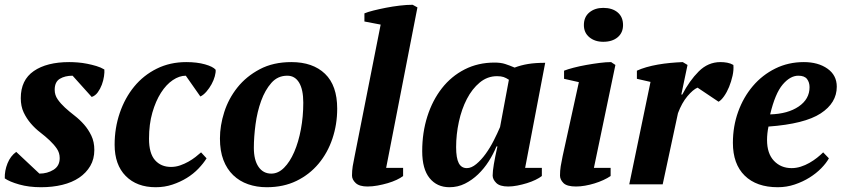

<svg xmlns="http://www.w3.org/2000/svg" viewBox="-21 -772 3534 804"><path d="M229 -110Q229 -132 217 -149.5Q205 -167 187 -184Q169 -201 147.5 -217.5Q126 -234 108 -255Q90 -276 78 -301.5Q66 -327 66 -361Q66 -437 120.5 -474.5Q175 -512 269 -512Q285 -512 304.5 -510.5Q324 -509 344 -505Q364 -501 382.5 -495.5Q401 -490 416 -481Q417 -470 414.5 -452.5Q412 -435 405.5 -417.5Q399 -400 388.5 -385.5Q378 -371 363 -366L283 -455Q251 -455 229.5 -442Q208 -429 208 -396Q208 -374 220.5 -356Q233 -338 251 -321.5Q269 -305 291 -288Q313 -271 331 -250.5Q349 -230 361.5 -204Q374 -178 374 -144Q374 -106 357 -77Q340 -48 310.5 -28Q281 -8 240 2Q199 12 151 12Q100 12 59.5 0.5Q19 -11 -1 -25Q-2 -57 10.5 -88Q23 -119 47 -136L144 -45Q177 -45 203 -61Q229 -77 229 -110Z M844 -109Q831 -88 810 -66Q789 -44 761.5 -27Q734 -10 701 1Q668 12 631 12Q552 12 505.5 -35Q459 -82 459 -166Q459 -236 480.5 -299Q502 -362 541 -409.5Q580 -457 635.5 -484.5Q691 -512 759 -512Q804 -512 837.5 -502.5Q871 -493 882 -480Q883 -469 878.5 -452.5Q874 -436 865 -419.5Q856 -403 843.5 -388.5Q831 -374 818 -368L757 -455Q730 -455 702.5 -436.5Q675 -418 653 -383.5Q631 -349 617 -300.5Q603 -252 603 -191Q603 -130 628 -101.5Q653 -73 695 -73Q715 -73 733.5 -79.5Q752 -86 768 -95Q784 -104 797.5 -114.5Q811 -125 821 -134Z M900 -192Q900 -246 918 -302.5Q936 -359 973 -405.5Q1010 -452 1066.5 -482Q1123 -512 1199 -512Q1289 -512 1340 -463Q1391 -414 1391 -317Q1391 -251 1371 -191.5Q1351 -132 1313 -86.5Q1275 -41 1220.5 -14.5Q1166 12 1096 12Q1054 12 1018 -0.5Q982 -13 955.5 -38.5Q929 -64 914.5 -102Q900 -140 900 -192ZM1182 -455Q1142 -455 1115.5 -425Q1089 -395 1072.5 -349.5Q1056 -304 1049 -251Q1042 -198 1042 -153Q1042 -102 1061.5 -73.5Q1081 -45 1115 -45Q1144 -45 1168.5 -69.5Q1193 -94 1211 -135.5Q1229 -177 1239 -230.5Q1249 -284 1249 -342Q1249 -397 1231.5 -426Q1214 -455 1182 -455Z M1573 -669 1505 -682V-716Q1519 -722 1543 -728Q1567 -734 1595 -739.5Q1623 -745 1652.5 -748.5Q1682 -752 1707 -752L1727 -741L1596 -69H1667V-35Q1657 -27 1640 -19Q1623 -11 1602.5 -5Q1582 1 1560 5Q1538 9 1518 9Q1484 9 1468.5 -5.5Q1453 -20 1453 -37Q1453 -57 1456 -76Q1459 -95 1464 -118Z M1934 -68Q1953 -68 1973.5 -85Q1994 -102 2012.5 -127.5Q2031 -153 2046.5 -183.5Q2062 -214 2073 -240L2110 -438Q2098 -446 2087.5 -449.5Q2077 -453 2060 -453Q2020 -453 1988 -426.5Q1956 -400 1934 -357.5Q1912 -315 1900.5 -262Q1889 -209 1889 -156Q1889 -110 1900 -89Q1911 -68 1934 -68ZM2058 -159Q2045 -127 2025.5 -96.5Q2006 -66 1981 -42Q1956 -18 1926 -3Q1896 12 1861 12Q1809 12 1778 -26Q1747 -64 1747 -139Q1747 -217 1768.5 -284.5Q1790 -352 1829.5 -402.5Q1869 -453 1925 -481.5Q1981 -510 2050 -510Q2076 -510 2094.5 -504Q2113 -498 2134 -489Q2160 -499 2190 -504Q2220 -509 2262 -509L2178 -69H2248V-35Q2238 -27 2221.5 -19Q2205 -11 2185.5 -5Q2166 1 2145.5 5Q2125 9 2107 9Q2072 9 2057 -6Q2042 -21 2042 -37Q2042 -55 2047 -84.5Q2052 -114 2062 -159Z M2341 -442V-476Q2356 -482 2381 -488.5Q2406 -495 2434 -500Q2462 -505 2489.5 -508.5Q2517 -512 2538 -512L2556 -500L2466 -69H2536V-35Q2523 -26 2505.5 -18Q2488 -10 2468.5 -4Q2449 2 2429 5.5Q2409 9 2391 9Q2353 9 2338.5 -5.5Q2324 -20 2324 -37Q2324 -57 2327 -76Q2330 -95 2335 -118L2403 -428ZM2424 -667Q2424 -701 2447 -720Q2470 -739 2505 -739Q2543 -739 2565.5 -720Q2588 -701 2588 -667Q2588 -635 2565.5 -616Q2543 -597 2505 -597Q2470 -597 2447 -616Q2424 -635 2424 -667Z M2900 -405Q2881 -397 2857.5 -369Q2834 -341 2818 -298L2754 0H2614L2703 -429L2646 -442V-476Q2663 -484 2685.5 -490.5Q2708 -497 2733.5 -501.5Q2759 -506 2786 -508.5Q2813 -511 2838 -512L2858 -500L2832 -376H2836Q2866 -434 2905 -473Q2944 -512 2996 -512Q3010 -512 3024 -509.5Q3038 -507 3050 -500Q3052 -479 3046.5 -454.5Q3041 -430 3032 -408Q3023 -386 3011 -369Q2999 -352 2988 -346Z M3450 -109Q3439 -89 3418 -67.5Q3397 -46 3369 -28.5Q3341 -11 3307 0.5Q3273 12 3236 12Q3147 12 3097.5 -36.5Q3048 -85 3048 -174Q3048 -243 3070 -304Q3092 -365 3131.5 -411.5Q3171 -458 3225.5 -485Q3280 -512 3345 -512Q3405 -512 3444 -484.5Q3483 -457 3483 -409Q3483 -341 3415.5 -297Q3348 -253 3197 -242Q3194 -228 3192.5 -213.5Q3191 -199 3191 -186Q3191 -129 3220 -98.5Q3249 -68 3294 -68Q3313 -68 3332 -74Q3351 -80 3368.5 -90Q3386 -100 3400.5 -111.5Q3415 -123 3426 -134ZM3322 -455Q3288 -455 3256.5 -418Q3225 -381 3204 -293Q3278 -295 3323.5 -326Q3369 -357 3369 -407Q3369 -427 3358.5 -441Q3348 -455 3322 -455Z"/></svg>

Font: PT Serif
Style: Bold Italic
Weight: 700
Italic angle: -12°
Designer: A.Korolkova, O.Umpeleva, V.Yefimov
Foundry: ParaType Ltd
Version: Version 1.000W OFL